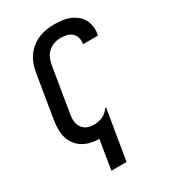

<svg xmlns="http://www.w3.org/2000/svg" viewBox="-227 -856 1053 1184"><g transform="rotate(-30 300.0 -264.0)"><path d="M208 215 242 8Q211 8 182 1Q153 -6 128 -21Q103 -36 85.5 -59.5Q68 -83 60 -111Q52 -139 52 -170Q52 -201 57 -232L109 -547Q114 -574 124 -601Q134 -628 151.5 -652Q169 -676 193 -694.5Q217 -713 243.5 -724Q270 -735 298.5 -739Q327 -743 354 -743Q382 -743 409.5 -739.5Q437 -736 461 -726.5Q485 -717 505.5 -701Q526 -685 539 -662.5Q552 -640 556 -612.5Q560 -585 555 -557L553 -548H446L447 -553Q451 -575 445 -595Q439 -615 424 -628Q409 -641 388 -646Q367 -651 346 -651Q322 -651 298.5 -643Q275 -635 256.5 -618Q238 -601 228.5 -578Q219 -555 215 -532L163 -217Q160 -200 159.5 -183.5Q159 -167 162.5 -151.5Q166 -136 175 -122.5Q184 -109 196.5 -100.5Q209 -92 225 -88Q241 -84 258 -84Q273 -84 289 -87Q305 -90 319.5 -96.5Q334 -103 347 -114.5Q360 -126 369 -139H375L316 215Z"/></g></svg>

Font: Iosevka SmBd Ex Obl
Style: Regular
Weight: 600
Width: 7
Italic angle: -9°
Monospace: yes
Designer: Belleve Invis
Foundry: Belleve Invis
Version: Version 32.5.0; ttfautohint (v1.8.4)